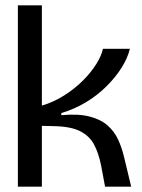

<svg xmlns="http://www.w3.org/2000/svg" viewBox="-20 -700 532 720"><path d="M47 0V-680H137V-304Q181 -317 220.5 -342Q260 -367 291 -398Q322 -429 341.5 -460.5Q361 -492 366 -517H467Q459 -483 436.5 -447Q414 -411 380 -377Q346 -343 303 -317Q260 -291 210 -276V-268Q274 -274 316 -263Q358 -252 383.5 -229.5Q409 -207 423 -176.5Q437 -146 445 -112L472 0H374L359 -80Q350 -125 333 -157.5Q316 -190 280.5 -208Q245 -226 181 -227L137 -228V0Z"/></svg>

Font: Bricolage Grotesque 96pt ExtraBold 96pt
Style: Regular
Weight: 400
Version: Version 1.001;gftools[0.9.33.dev8+g029e19f]